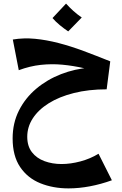

<svg xmlns="http://www.w3.org/2000/svg" viewBox="-20 -624 675 1064"><path d="M360 420Q274 420 203.5 391.5Q133 363 91.5 301.5Q50 240 50 143Q50 58 85 -11.5Q120 -81 180.5 -132Q241 -183 318 -213Q395 -243 478 -249L591 -284L571 -129Q471 -129 389.5 -108.5Q308 -88 250.5 -52Q193 -16 162 31.5Q131 79 131 134Q131 186 157 219.5Q183 253 226.5 269Q270 285 321 285Q371 285 425.5 270.5Q480 256 526 228L600 375Q539 397 478 408.5Q417 420 360 420ZM566 -216Q504 -233 444 -246.5Q384 -260 325 -265.5Q266 -271 206 -264.5Q146 -258 84 -235L51 -405Q111 -415 174 -409Q237 -403 304.5 -385.5Q372 -368 443 -341.5Q514 -315 591 -284ZM358 -450Q334 -466 311 -485Q288 -504 271 -524L346 -604Q366 -582 386.5 -563.5Q407 -545 433 -527Z"/></svg>

Font: Marhey Light Medium
Style: Regular
Weight: 500
Version: Version 1.000